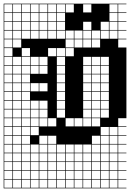

<svg xmlns="http://www.w3.org/2000/svg" viewBox="-20 -785 707 1043"><path d="M0 238.1V-765.1H666.7V-761.9H622.2V-717.5H666.7V-714.3H622.2V-669.8H666.7V-666.7H622.2V-622.2H666.7V-619H622.2V-574.6H666.7V-571.4H622.2V-527H666.7V-142.9H622.2V-98.4H666.7V-95.2H622.2V-50.8H666.7V-47.6H622.2V-3.2H666.7V0H622.2V44.4H666.7V47.6H622.2V92.1H666.7V95.2H622.2V139.7H666.7V142.9H622.2V187.3H666.7V190.5H622.2V234.9H666.7V238.1ZM574.6 -717.5H619V-761.9H574.6ZM98.4 -717.5H142.9V-761.9H98.4ZM50.8 -717.5H95.2V-761.9H50.8ZM146 -717.5H190.5V-761.9H146ZM193.7 -717.5H238.1V-761.9H193.7ZM241.3 -717.5H285.7V-761.9H241.3ZM288.9 -717.5H333.3V-761.9H288.9ZM3.2 -717.5H47.6V-761.9H3.2ZM431.7 -717.5H476.2V-761.9H431.7ZM336.5 -717.5H381V-761.9H336.5ZM288.9 -669.8H333.3V-714.3H288.9ZM98.4 -669.8H142.9V-714.3H98.4ZM574.6 -669.8H619V-714.3H574.6ZM50.8 -669.8H95.2V-714.3H50.8ZM3.2 -669.8H47.6V-714.3H3.2ZM146 -669.8H190.5V-714.3H146ZM193.7 -669.8H238.1V-714.3H193.7ZM241.3 -669.8H285.7V-714.3H241.3ZM98.4 -622.2H142.9V-666.7H98.4ZM431.7 -622.2H476.2V-666.7H431.7ZM146 -622.2H190.5V-666.7H146ZM574.6 -622.2H619V-666.7H574.6ZM3.2 -622.2H47.6V-666.7H3.2ZM50.8 -622.2H95.2V-666.7H50.8ZM193.7 -622.2H238.1V-666.7H193.7ZM288.9 -622.2H333.3V-666.7H288.9ZM527 -622.2H571.4V-666.7H527ZM241.3 -622.2H285.7V-666.7H241.3ZM527 -574.6H571.4V-619H527ZM98.4 -574.6H142.9V-619H98.4ZM288.9 -574.6H333.3V-619H288.9ZM431.7 -574.6H476.2V-619H431.7ZM479.4 -574.6H523.8V-619H479.4ZM193.7 -574.6H238.1V-619H193.7ZM574.6 -574.6H619V-619H574.6ZM50.8 -574.6H95.2V-619H50.8ZM3.2 -574.6H47.6V-619H3.2ZM336.5 -574.6H381V-619H336.5ZM146 -574.6H190.5V-619H146ZM384.1 -574.6H428.6V-619H384.1ZM241.3 -574.6H285.7V-619H241.3ZM336.5 -527H381V-571.4H336.5ZM50.8 -527H95.2V-571.4H50.8ZM479.4 -527H523.8V-571.4H479.4ZM3.2 -527H47.6V-571.4H3.2ZM384.1 -527H428.6V-571.4H384.1ZM431.7 -527H476.2V-571.4H431.7ZM47.6 -523.8H3.2V-479.4H47.6ZM241.3 -479.4H285.7V-523.8H241.3ZM336.5 -479.4H381V-523.8H336.5ZM288.9 -479.4H333.3V-523.8H288.9ZM98.4 -479.4H142.9V-523.8H98.4ZM527 -431.7H571.4V-476.2H527ZM98.4 -431.7H142.9V-476.2H98.4ZM288.9 -431.7H333.3V-476.2H288.9ZM431.7 -431.7H476.2V-476.2H431.7ZM193.7 -431.7H238.1V-476.2H193.7ZM479.4 -431.7H523.8V-476.2H479.4ZM50.8 -431.7H95.2V-476.2H50.8ZM146 -431.7H190.5V-476.2H146ZM3.2 -431.7H47.6V-476.2H3.2ZM3.2 -384.1H47.6V-428.6H3.2ZM98.4 -384.1H142.9V-428.6H98.4ZM288.9 -384.1H333.3V-428.6H288.9ZM527 -384.1H571.4V-428.6H527ZM193.7 -384.1H238.1V-428.6H193.7ZM431.7 -384.1H476.2V-428.6H431.7ZM479.4 -384.1H523.8V-428.6H479.4ZM50.8 -384.1H95.2V-428.6H50.8ZM146 -384.1H190.5V-428.6H146ZM98.4 -336.5H142.9V-381H98.4ZM3.2 -336.5H47.6V-381H3.2ZM479.4 -336.5H523.8V-381H479.4ZM50.8 -336.5H95.2V-381H50.8ZM288.9 -336.5H333.3V-381H288.9ZM431.7 -336.5H476.2V-381H431.7ZM527 -336.5H571.4V-381H527ZM146 -288.9H190.5V-333.3H146ZM98.4 -288.9H142.9V-333.3H98.4ZM3.2 -288.9H47.6V-333.3H3.2ZM479.4 -288.9H523.8V-333.3H479.4ZM50.8 -288.9H95.2V-333.3H50.8ZM288.9 -288.9H333.3V-333.3H288.9ZM527 -288.9H571.4V-333.3H527ZM431.7 -288.9H476.2V-333.3H431.7ZM193.7 -288.9H238.1V-333.3H193.7ZM3.2 -241.3H47.6V-285.7H3.2ZM50.8 -241.3H95.2V-285.7H50.8ZM431.7 -241.3H476.2V-285.7H431.7ZM479.4 -241.3H523.8V-285.7H479.4ZM527 -241.3H571.4V-285.7H527ZM98.4 -241.3H142.9V-285.7H98.4ZM288.9 -241.3H333.3V-285.7H288.9ZM193.7 -193.7H238.1V-238.1H193.7ZM3.2 -193.7H47.6V-238.1H3.2ZM50.8 -193.7H95.2V-238.1H50.8ZM431.7 -193.7H476.2V-238.1H431.7ZM479.4 -193.7H523.8V-238.1H479.4ZM146 -193.7H190.5V-238.1H146ZM527 -193.7H571.4V-238.1H527ZM98.4 -193.7H142.9V-238.1H98.4ZM288.9 -193.7H333.3V-238.1H288.9ZM193.7 -146H238.1V-190.5H193.7ZM3.2 -146H47.6V-190.5H3.2ZM431.7 -146H476.2V-190.5H431.7ZM479.4 -146H523.8V-190.5H479.4ZM146 -146H190.5V-190.5H146ZM50.8 -146H95.2V-190.5H50.8ZM527 -146H571.4V-190.5H527ZM98.4 -146H142.9V-190.5H98.4ZM288.9 -146H333.3V-190.5H288.9ZM241.3 -98.4H285.7V-142.9H241.3ZM3.2 -98.4H47.6V-142.9H3.2ZM431.7 -98.4H476.2V-142.9H431.7ZM479.4 -98.4H523.8V-142.9H479.4ZM146 -98.4H190.5V-142.9H146ZM384.1 -98.4H428.6V-142.9H384.1ZM193.7 -98.4H238.1V-142.9H193.7ZM50.8 -98.4H95.2V-142.9H50.8ZM336.5 -98.4H381V-142.9H336.5ZM98.4 -98.4H142.9V-142.9H98.4ZM527 -50.8H571.4V-95.2H527ZM50.8 -50.8H95.2V-95.2H50.8ZM3.2 -50.8H47.6V-95.2H3.2ZM146 -50.8H190.5V-95.2H146ZM574.6 -50.8H619V-95.2H574.6ZM98.4 -50.8H142.9V-95.2H98.4ZM98.4 -3.2H142.9V-47.6H98.4ZM527 -3.2H571.4V-47.6H527ZM241.3 -3.2H285.7V-47.6H241.3ZM3.2 -3.2H47.6V-47.6H3.2ZM50.8 -3.2H95.2V-47.6H50.8ZM574.6 -3.2H619V-47.6H574.6ZM479.4 -3.2H523.8V-47.6H479.4ZM193.7 -3.2H238.1V-47.6H193.7ZM98.4 44.4H142.9V0H98.4ZM288.9 44.4H333.3V0H288.9ZM336.5 44.4H381V0H336.5ZM3.2 44.4H47.6V0H3.2ZM50.8 44.4H95.2V0H50.8ZM527 44.4H571.4V0H527ZM146 44.4H190.5V0H146ZM384.1 44.4H428.6V0H384.1ZM241.3 44.4H285.7V0H241.3ZM574.6 44.4H619V0H574.6ZM479.4 44.4H523.8V0H479.4ZM193.7 44.4H238.1V0H193.7ZM431.7 44.4H476.2V0H431.7ZM288.9 92.1H333.3V47.6H288.9ZM431.7 92.1H476.2V47.6H431.7ZM193.7 92.1H238.1V47.6H193.7ZM574.6 92.1H619V47.6H574.6ZM3.2 92.1H47.6V47.6H3.2ZM479.4 92.1H523.8V47.6H479.4ZM50.8 92.1H95.2V47.6H50.8ZM98.4 92.1H142.9V47.6H98.4ZM241.3 92.1H285.7V47.6H241.3ZM384.1 92.1H428.6V47.6H384.1ZM146 92.1H190.5V47.6H146ZM336.5 92.1H381V47.6H336.5ZM527 92.1H571.4V47.6H527ZM336.5 139.7H381V95.2H336.5ZM241.3 139.7H285.7V95.2H241.3ZM193.7 139.7H238.1V95.2H193.7ZM3.2 139.7H47.6V95.2H3.2ZM288.9 139.7H333.3V95.2H288.9ZM574.6 139.7H619V95.2H574.6ZM479.4 139.7H523.8V95.2H479.4ZM431.7 139.7H476.2V95.2H431.7ZM50.8 139.7H95.2V95.2H50.8ZM98.4 139.7H142.9V95.2H98.4ZM384.1 139.7H428.6V95.2H384.1ZM146 139.7H190.5V95.2H146ZM527 139.7H571.4V95.2H527ZM241.3 187.3H285.7V142.9H241.3ZM384.1 187.3H428.6V142.9H384.1ZM336.5 187.3H381V142.9H336.5ZM146 187.3H190.5V142.9H146ZM98.4 187.3H142.9V142.9H98.4ZM50.8 187.3H95.2V142.9H50.8ZM431.7 187.3H476.2V142.9H431.7ZM479.4 187.3H523.8V142.9H479.4ZM574.6 187.3H619V142.9H574.6ZM288.9 187.3H333.3V142.9H288.9ZM193.7 187.3H238.1V142.9H193.7ZM3.2 187.3H47.6V142.9H3.2ZM527 187.3H571.4V142.9H527ZM527 234.9H571.4V190.5H527ZM384.1 234.9H428.6V190.5H384.1ZM50.8 234.9H95.2V190.5H50.8ZM146 234.9H190.5V190.5H146ZM98.4 234.9H142.9V190.5H98.4ZM336.5 234.9H381V190.5H336.5ZM431.7 234.9H476.2V190.5H431.7ZM574.6 234.9H619V190.5H574.6ZM479.4 234.9H523.8V190.5H479.4ZM241.3 234.9H285.7V190.5H241.3ZM288.9 234.9H333.3V190.5H288.9ZM193.7 234.9H238.1V190.5H193.7ZM3.2 234.9H47.6V190.5H3.2Z"/></svg>

Font: Jacquard 12 Charted
Style: Regular
Weight: 400
Designer: Sarah Cadigan-Fried
Version: Version 1.000